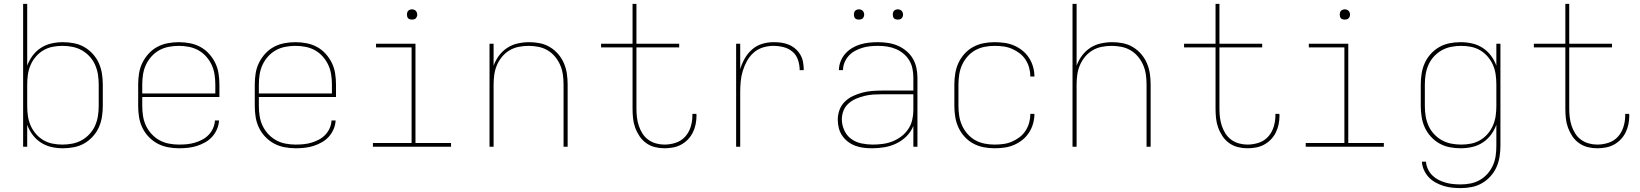

<svg xmlns="http://www.w3.org/2000/svg" viewBox="-20 -755 8440 988"><path d="M304 8Q274 8 245 1.5Q216 -5 191 -21Q166 -37 148 -61Q130 -85 120 -113V0H99V-735H120V-417Q130 -445 148 -469Q166 -493 191 -509Q216 -525 245 -531.5Q274 -538 304 -538Q332 -538 360.5 -532.5Q389 -527 413.5 -513Q438 -499 457.5 -477.5Q477 -456 488.5 -430.5Q500 -405 504.5 -376.5Q509 -348 509 -320V-210Q509 -182 504.5 -153.5Q500 -125 488.5 -99.5Q477 -74 457.5 -52.5Q438 -31 413.5 -17Q389 -3 360.5 2.5Q332 8 304 8ZM301 -11Q327 -11 352.5 -16Q378 -21 400.5 -33.5Q423 -46 441 -65.5Q459 -85 469.5 -109Q480 -133 484 -158.5Q488 -184 488 -210V-320Q488 -346 484 -371.5Q480 -397 469.5 -421Q459 -445 441 -464.5Q423 -484 400.5 -496.5Q378 -509 352.5 -514Q327 -519 301 -519Q275 -519 250 -514Q225 -509 203 -496Q181 -483 164 -463Q147 -443 137 -419.5Q127 -396 123.5 -371Q120 -346 120 -320V-210Q120 -184 123.5 -159Q127 -134 137 -110.5Q147 -87 164 -67Q181 -47 203 -34Q225 -21 250 -16Q275 -11 301 -11Z M901 8Q873 8 844 2.5Q815 -3 790 -16.5Q765 -30 745 -51Q725 -72 712.5 -98Q700 -124 695.5 -152.5Q691 -181 691 -210V-320Q691 -349 695.5 -377.5Q700 -406 712.5 -431.5Q725 -457 744.5 -478.5Q764 -500 789 -513.5Q814 -527 842.5 -532.5Q871 -538 900 -538Q929 -538 957.5 -532.5Q986 -527 1011 -513.5Q1036 -500 1055.5 -478.5Q1075 -457 1087.5 -431.5Q1100 -406 1104.5 -377.5Q1109 -349 1109 -320V-256H712V-210Q712 -184 716 -158Q720 -132 731 -108.5Q742 -85 760 -65.5Q778 -46 800.5 -33.5Q823 -21 849 -16Q875 -11 901 -11Q922 -11 942.5 -13Q963 -15 983 -21Q1003 -27 1021 -36.5Q1039 -46 1053.5 -61Q1068 -76 1076.5 -95.5Q1085 -115 1086 -135H1107Q1106 -112 1096.5 -90Q1087 -68 1071.5 -51Q1056 -34 1035.5 -22.5Q1015 -11 993 -4Q971 3 947.5 5.5Q924 8 901 8ZM712 -274H1088V-320Q1088 -346 1084 -372Q1080 -398 1069 -421.5Q1058 -445 1040.5 -464.5Q1023 -484 1000.5 -496.5Q978 -509 952 -514Q926 -519 900 -519Q874 -519 848 -514Q822 -509 799.5 -496.5Q777 -484 759.5 -464.5Q742 -445 731 -421.5Q720 -398 716 -372Q712 -346 712 -320Z M1501 8Q1473 8 1444 2.5Q1415 -3 1390 -16.5Q1365 -30 1345 -51Q1325 -72 1312.5 -98Q1300 -124 1295.5 -152.5Q1291 -181 1291 -210V-320Q1291 -349 1295.5 -377.5Q1300 -406 1312.5 -431.5Q1325 -457 1344.5 -478.5Q1364 -500 1389 -513.5Q1414 -527 1442.5 -532.5Q1471 -538 1500 -538Q1529 -538 1557.5 -532.5Q1586 -527 1611 -513.5Q1636 -500 1655.5 -478.5Q1675 -457 1687.5 -431.5Q1700 -406 1704.5 -377.5Q1709 -349 1709 -320V-256H1312V-210Q1312 -184 1316 -158Q1320 -132 1331 -108.5Q1342 -85 1360 -65.5Q1378 -46 1400.5 -33.5Q1423 -21 1449 -16Q1475 -11 1501 -11Q1522 -11 1542.5 -13Q1563 -15 1583 -21Q1603 -27 1621 -36.5Q1639 -46 1653.5 -61Q1668 -76 1676.5 -95.5Q1685 -115 1686 -135H1707Q1706 -112 1696.5 -90Q1687 -68 1671.5 -51Q1656 -34 1635.5 -22.5Q1615 -11 1593 -4Q1571 3 1547.5 5.5Q1524 8 1501 8ZM1312 -274H1688V-320Q1688 -346 1684 -372Q1680 -398 1669 -421.5Q1658 -445 1640.5 -464.5Q1623 -484 1600.5 -496.5Q1578 -509 1552 -514Q1526 -519 1500 -519Q1474 -519 1448 -514Q1422 -509 1399.5 -496.5Q1377 -484 1359.5 -464.5Q1342 -445 1331 -421.5Q1320 -398 1316 -372Q1312 -346 1312 -320Z M1899 0V-19H2098V-511H1915V-530H2118V-19H2301V0ZM2100 -654Q2095 -654 2089.5 -655.5Q2084 -657 2080.5 -660.5Q2077 -664 2075.5 -669.5Q2074 -675 2074 -680Q2074 -685 2075.5 -690.5Q2077 -696 2080.5 -699.5Q2084 -703 2089.5 -705Q2095 -707 2100 -707Q2105 -707 2110.5 -705Q2116 -703 2119.5 -699.5Q2123 -696 2125 -690.5Q2127 -685 2127 -680Q2127 -675 2125 -669.5Q2123 -664 2119.5 -660.5Q2116 -657 2110.5 -655.5Q2105 -654 2100 -654Z M2499 0V-530H2520V-417Q2530 -445 2548 -469Q2566 -493 2590.5 -509Q2615 -525 2644.5 -531.5Q2674 -538 2703 -538Q2731 -538 2758.5 -532.5Q2786 -527 2810 -512.5Q2834 -498 2852.5 -476.5Q2871 -455 2882 -429Q2893 -403 2897 -375.5Q2901 -348 2901 -320V0H2880V-320Q2880 -345 2876.5 -370.5Q2873 -396 2863 -419.5Q2853 -443 2836.5 -463Q2820 -483 2798 -496Q2776 -509 2750.5 -514Q2725 -519 2700 -519Q2675 -519 2649.5 -514Q2624 -509 2602 -496Q2580 -483 2563.5 -463Q2547 -443 2537 -419.5Q2527 -396 2523.5 -370.5Q2520 -345 2520 -320V0Z M3399 8Q3374 8 3350 2Q3326 -4 3305.5 -18.5Q3285 -33 3271 -54Q3257 -75 3248.5 -98.5Q3240 -122 3237.5 -146.5Q3235 -171 3235 -196V-511H3073V-530H3235V-735H3255V-530H3475V-511H3255V-196Q3255 -174 3257.5 -152Q3260 -130 3267 -108.5Q3274 -87 3286 -68Q3298 -49 3316 -36Q3334 -23 3355.5 -17Q3377 -11 3399 -11Q3429 -11 3457.5 -20.5Q3486 -30 3505.5 -51.5Q3525 -73 3534 -102Q3543 -131 3543 -160Q3543 -162 3543 -164Q3543 -166 3543 -169H3563Q3564 -166 3564 -163.5Q3564 -161 3564 -159Q3564 -137 3559.5 -115Q3555 -93 3545 -73Q3535 -53 3519.5 -37Q3504 -21 3484.5 -10.5Q3465 0 3443 4Q3421 8 3399 8Z M3768 0V-530H3789V-399Q3797 -427 3812 -453.5Q3827 -480 3849.5 -500Q3872 -520 3901 -529Q3930 -538 3959 -538Q3980 -538 4000 -535.5Q4020 -533 4039 -525Q4058 -517 4073.5 -503.5Q4089 -490 4099 -472.5Q4109 -455 4112.5 -434.5Q4116 -414 4116 -394H4095Q4095 -420 4086.5 -446Q4078 -472 4058 -489Q4038 -506 4012 -512.5Q3986 -519 3959 -519Q3932 -519 3905 -510.5Q3878 -502 3857.5 -483.5Q3837 -465 3823.5 -440.5Q3810 -416 3802 -389.5Q3794 -363 3791.5 -335.5Q3789 -308 3789 -281V0Z M4468 8Q4447 8 4425 5.5Q4403 3 4382.5 -4.5Q4362 -12 4344.5 -25Q4327 -38 4314.5 -56Q4302 -74 4296.5 -95.5Q4291 -117 4291 -139Q4291 -165 4300 -189.5Q4309 -214 4327.5 -232Q4346 -250 4369.5 -261Q4393 -272 4418 -278.5Q4443 -285 4468.5 -287Q4494 -289 4520 -289H4680V-355Q4680 -378 4675.5 -401Q4671 -424 4659 -444Q4647 -464 4629 -479Q4611 -494 4589.5 -503Q4568 -512 4545 -515.5Q4522 -519 4498 -519Q4478 -519 4457.5 -517Q4437 -515 4417.5 -509Q4398 -503 4379.5 -493Q4361 -483 4347.5 -468Q4334 -453 4326 -434Q4318 -415 4318 -394H4297Q4297 -417 4305.5 -439Q4314 -461 4329.5 -478.5Q4345 -496 4365 -508Q4385 -520 4407 -526.5Q4429 -533 4452 -535.5Q4475 -538 4498 -538Q4524 -538 4550 -534Q4576 -530 4599.5 -520Q4623 -510 4643.5 -493Q4664 -476 4677 -454Q4690 -432 4695.5 -406.5Q4701 -381 4701 -355V0H4680V-107Q4668 -77 4645 -54Q4622 -31 4593 -17Q4564 -3 4532 2.5Q4500 8 4468 8ZM4471 -11Q4497 -11 4523 -14.5Q4549 -18 4573 -27.5Q4597 -37 4618 -53Q4639 -69 4653.5 -90.5Q4668 -112 4674 -137.5Q4680 -163 4680 -189V-270H4520Q4497 -270 4474 -268.5Q4451 -267 4428.5 -261.5Q4406 -256 4385 -247Q4364 -238 4346.5 -222.5Q4329 -207 4320.5 -185.5Q4312 -164 4312 -141Q4312 -112 4324.5 -84.5Q4337 -57 4360.5 -40Q4384 -23 4413 -17Q4442 -11 4471 -11ZM4600 -654Q4595 -654 4589.5 -655.5Q4584 -657 4580.5 -660.5Q4577 -664 4575.5 -669.5Q4574 -675 4574 -680Q4574 -685 4575.5 -690.5Q4577 -696 4580.5 -699.5Q4584 -703 4589.5 -705Q4595 -707 4600 -707Q4605 -707 4610.5 -705Q4616 -703 4619.5 -699.5Q4623 -696 4625 -690.5Q4627 -685 4627 -680Q4627 -675 4625 -669.5Q4623 -664 4619.5 -660.5Q4616 -657 4610.5 -655.5Q4605 -654 4600 -654ZM4400 -654Q4395 -654 4389.5 -655.5Q4384 -657 4380.5 -660.5Q4377 -664 4375.5 -669.5Q4374 -675 4374 -680Q4374 -685 4375.5 -690.5Q4377 -696 4380.5 -699.5Q4384 -703 4389.5 -705Q4395 -707 4400 -707Q4405 -707 4410.5 -705Q4416 -703 4419.5 -699.5Q4423 -696 4425 -690.5Q4427 -685 4427 -680Q4427 -675 4425 -669.5Q4423 -664 4419.5 -660.5Q4416 -657 4410.5 -655.5Q4405 -654 4400 -654Z M5098 8Q5069 8 5041 2.5Q5013 -3 4988 -16.5Q4963 -30 4943.5 -51.5Q4924 -73 4912 -99Q4900 -125 4895.5 -153.5Q4891 -182 4891 -210V-320Q4891 -348 4895.5 -376.5Q4900 -405 4912 -431Q4924 -457 4943.5 -478.5Q4963 -500 4988 -513.5Q5013 -527 5041 -532.5Q5069 -538 5098 -538Q5123 -538 5148.5 -534.5Q5174 -531 5197.5 -521Q5221 -511 5241 -495Q5261 -479 5275 -457.5Q5289 -436 5296 -411Q5303 -386 5303 -361H5282Q5282 -384 5276 -406Q5270 -428 5257.5 -447.5Q5245 -467 5226.5 -481Q5208 -495 5187 -504Q5166 -513 5143 -516Q5120 -519 5098 -519Q5072 -519 5046.5 -514Q5021 -509 4998.5 -496.5Q4976 -484 4958.5 -464Q4941 -444 4930.5 -420.5Q4920 -397 4916 -371.5Q4912 -346 4912 -320V-210Q4912 -184 4916 -158.5Q4920 -133 4930.5 -109.5Q4941 -86 4958.5 -66Q4976 -46 4998.5 -33.5Q5021 -21 5046.5 -16Q5072 -11 5098 -11Q5120 -11 5143 -14Q5166 -17 5187 -26Q5208 -35 5226.5 -49Q5245 -63 5257.5 -82.5Q5270 -102 5276 -124Q5282 -146 5282 -169H5303Q5303 -144 5296 -119Q5289 -94 5275 -72.5Q5261 -51 5241 -35Q5221 -19 5197.5 -9Q5174 1 5148.5 4.5Q5123 8 5098 8Z M5499 0V-735H5520V-417Q5530 -445 5548 -469Q5566 -493 5590.5 -509Q5615 -525 5644.5 -531.5Q5674 -538 5703 -538Q5731 -538 5758.5 -532.5Q5786 -527 5810 -512.5Q5834 -498 5852.5 -476.5Q5871 -455 5882 -429Q5893 -403 5897 -375.5Q5901 -348 5901 -320V0H5880V-320Q5880 -345 5876.5 -370.5Q5873 -396 5863 -419.5Q5853 -443 5836.5 -463Q5820 -483 5798 -496Q5776 -509 5750.5 -514Q5725 -519 5700 -519Q5675 -519 5649.5 -514Q5624 -509 5602 -496Q5580 -483 5563.5 -463Q5547 -443 5537 -419.5Q5527 -396 5523.5 -370.5Q5520 -345 5520 -320V0Z M6399 8Q6374 8 6350 2Q6326 -4 6305.5 -18.5Q6285 -33 6271 -54Q6257 -75 6248.5 -98.5Q6240 -122 6237.5 -146.5Q6235 -171 6235 -196V-511H6073V-530H6235V-735H6255V-530H6475V-511H6255V-196Q6255 -174 6257.5 -152Q6260 -130 6267 -108.5Q6274 -87 6286 -68Q6298 -49 6316 -36Q6334 -23 6355.5 -17Q6377 -11 6399 -11Q6429 -11 6457.5 -20.5Q6486 -30 6505.5 -51.5Q6525 -73 6534 -102Q6543 -131 6543 -160Q6543 -162 6543 -164Q6543 -166 6543 -169H6563Q6564 -166 6564 -163.5Q6564 -161 6564 -159Q6564 -137 6559.5 -115Q6555 -93 6545 -73Q6535 -53 6519.5 -37Q6504 -21 6484.5 -10.5Q6465 0 6443 4Q6421 8 6399 8Z M6699 0V-19H6898V-511H6715V-530H6918V-19H7101V0ZM6900 -654Q6895 -654 6889.5 -655.5Q6884 -657 6880.5 -660.5Q6877 -664 6875.5 -669.5Q6874 -675 6874 -680Q6874 -685 6875.5 -690.5Q6877 -696 6880.5 -699.5Q6884 -703 6889.5 -705Q6895 -707 6900 -707Q6905 -707 6910.5 -705Q6916 -703 6919.5 -699.5Q6923 -696 6925 -690.5Q6927 -685 6927 -680Q6927 -675 6925 -669.5Q6923 -664 6919.5 -660.5Q6916 -657 6910.5 -655.5Q6905 -654 6900 -654Z M7496 213Q7474 213 7451.5 210.5Q7429 208 7408 201.5Q7387 195 7367 184Q7347 173 7332 157Q7317 141 7307.5 120Q7298 99 7297 77H7318Q7319 96 7327.5 114.5Q7336 133 7350 147Q7364 161 7381.5 170Q7399 179 7418 184.5Q7437 190 7457 192Q7477 194 7496 194Q7522 194 7547.5 189Q7573 184 7595.5 171Q7618 158 7635 138.5Q7652 119 7662.5 95.5Q7673 72 7676.5 46.5Q7680 21 7680 -5V-113Q7670 -85 7652 -61Q7634 -37 7609 -21Q7584 -5 7555 1.5Q7526 8 7496 8Q7468 8 7439.5 2.5Q7411 -3 7386.5 -17Q7362 -31 7342.5 -52.5Q7323 -74 7311.5 -99.5Q7300 -125 7295.5 -153.5Q7291 -182 7291 -210V-320Q7291 -348 7295.5 -376.5Q7300 -405 7311.5 -430.5Q7323 -456 7342.5 -477.5Q7362 -499 7386.5 -513Q7411 -527 7439.5 -532.5Q7468 -538 7496 -538Q7526 -538 7555 -531.5Q7584 -525 7609 -509Q7634 -493 7652 -469Q7670 -445 7680 -417V-530H7701V-5Q7701 23 7696.5 51.5Q7692 80 7680.5 105.5Q7669 131 7649.5 152.5Q7630 174 7605.5 188Q7581 202 7553 207.5Q7525 213 7496 213ZM7499 -11Q7525 -11 7550 -16Q7575 -21 7597 -34Q7619 -47 7636 -67Q7653 -87 7663 -110.5Q7673 -134 7676.5 -159Q7680 -184 7680 -210V-320Q7680 -346 7676.5 -371Q7673 -396 7663 -419.5Q7653 -443 7636 -463Q7619 -483 7597 -496Q7575 -509 7550 -514Q7525 -519 7499 -519Q7473 -519 7447.5 -514Q7422 -509 7399.5 -496.5Q7377 -484 7359 -464.5Q7341 -445 7330.5 -421Q7320 -397 7316 -371.5Q7312 -346 7312 -320V-210Q7312 -184 7316 -158.5Q7320 -133 7330.5 -109Q7341 -85 7359 -65.5Q7377 -46 7399.5 -33.5Q7422 -21 7447.5 -16Q7473 -11 7499 -11Z M8199 8Q8174 8 8150 2Q8126 -4 8105.5 -18.5Q8085 -33 8071 -54Q8057 -75 8048.5 -98.5Q8040 -122 8037.5 -146.5Q8035 -171 8035 -196V-511H7873V-530H8035V-735H8055V-530H8275V-511H8055V-196Q8055 -174 8057.5 -152Q8060 -130 8067 -108.5Q8074 -87 8086 -68Q8098 -49 8116 -36Q8134 -23 8155.5 -17Q8177 -11 8199 -11Q8229 -11 8257.5 -20.5Q8286 -30 8305.5 -51.5Q8325 -73 8334 -102Q8343 -131 8343 -160Q8343 -162 8343 -164Q8343 -166 8343 -169H8363Q8364 -166 8364 -163.5Q8364 -161 8364 -159Q8364 -137 8359.5 -115Q8355 -93 8345 -73Q8335 -53 8319.5 -37Q8304 -21 8284.5 -10.5Q8265 0 8243 4Q8221 8 8199 8Z"/></svg>

Font: Iosevka Curly Thin Extended
Style: Regular
Weight: 100
Width: 7
Monospace: yes
Designer: Belleve Invis
Foundry: Belleve Invis
Version: Version 11.1.0; ttfautohint (v1.8.3)